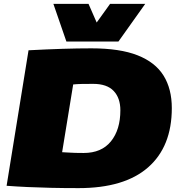

<svg xmlns="http://www.w3.org/2000/svg" viewBox="-20 -959 921 989"><path d="M385 10Q306 10 242.5 8.5Q179 7 123.5 4.5Q68 2 14 -2L127 -700Q222 -705 301.5 -707.5Q381 -710 451 -710Q598 -710 689 -674Q780 -638 822.5 -569.5Q865 -501 865 -402Q865 -204 743 -97Q621 10 385 10ZM411 -171Q503 -171 551.5 -231Q600 -291 600 -391Q600 -454 565.5 -490.5Q531 -527 460 -527Q424 -527 400 -526.5Q376 -526 357 -524L300 -175Q321 -174 336 -173Q351 -172 368.5 -171.5Q386 -171 411 -171ZM728 -939 590 -745H322L255 -939H436L478 -843L547 -939Z"/></svg>

Font: Georama Extended Black
Style: Italic
Weight: 900
Width: 7
Italic angle: -9°
Designer: Jean-Baptiste Levee
Foundry: Production Type
Version: Version 1.000